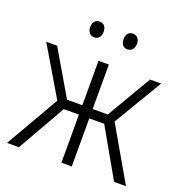

<svg xmlns="http://www.w3.org/2000/svg" viewBox="-129 -829 897 942"><g transform="rotate(20 320.0 -357.5)"><path d="M198 -674C198 -649 212 -633 233 -633C255 -633 268 -648 268 -674C268 -700 255 -715 233 -715C212 -715 198 -700 198 -674ZM372 -675C372 -649 385 -633 406 -633C428 -633 442 -649 442 -675C442 -700 428 -715 406 -715C386 -715 372 -700 372 -675ZM9 0H71L214 -251H293V0H347V-251H425L568 0H630L469 -279L620 -532H562L426 -300H347V-532H293V-300H213L77 -532H20L170 -279Z"/></g></svg>

Font: Noto Sans SemiCondensed Light
Style: Regular
Weight: 300
Width: 4
Designer: Monotype Design Team
Foundry: Monotype Imaging Inc.
Version: Version 2.013